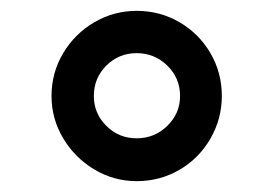

<svg xmlns="http://www.w3.org/2000/svg" viewBox="-20 -795 505 354"><path d="M75 -618Q75 -661 96.5 -697Q118 -733 154 -754Q190 -775 232 -775Q275 -775 311 -754Q347 -733 368 -697Q389 -661 389 -618Q389 -576 368 -539.5Q347 -503 311 -482Q275 -461 232 -461Q190 -461 154 -482.5Q118 -504 96.5 -540Q75 -576 75 -618ZM312 -618Q312 -651 288.5 -674Q265 -697 232 -697Q199 -697 176 -674Q153 -651 153 -618Q153 -586 176 -563Q199 -540 232 -540Q265 -540 288.5 -563Q312 -586 312 -618Z"/></svg>

Font: Open Sauce One SemiBold
Style: Regular
Weight: 600
Designer: Alfredo Marco Pradil
Foundry: Creative Sauce Fz LLC
Version: Version 1.477